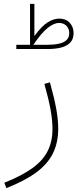

<svg xmlns="http://www.w3.org/2000/svg" viewBox="-20 -695 401 995"><path d="M152.8 -462.9Q195.3 -525.4 227.8 -550.8Q260.3 -576.2 285.6 -576.2Q309.6 -576.2 324.2 -561.3Q338.9 -546.4 338.9 -523.4Q338.9 -500 324.2 -486.8Q309.6 -473.6 284.2 -468.3Q258.8 -462.9 226.6 -462.9ZM135.7 -462.9H64.5V-440.9H226.6Q264.6 -440.9 295.2 -448.2Q325.7 -455.6 343.5 -473.6Q361.3 -491.7 361.3 -523.4Q361.3 -555.2 341.3 -576.9Q321.3 -598.6 287.6 -598.6Q257.8 -598.6 226.8 -579.1Q195.8 -559.6 158.2 -508.3V-674.8H135.7ZM210 -260.3Q232.4 -180.7 242.2 -125.7Q252 -70.8 252 -26.9Q252 37.6 227.3 87.2Q202.6 136.7 147.9 176.3Q93.3 215.8 2.4 252L13.2 279.8Q108.9 242.2 168 198.5Q227.1 154.8 254.4 99.4Q281.7 43.9 281.7 -28.8Q281.7 -73.7 271.7 -129.6Q261.7 -185.5 238.8 -268.1Z"/></svg>

Font: Estedad-FD-VF Thin
Style: Regular
Weight: 100
Designer: Amin Abedi
Version: Version 5.0